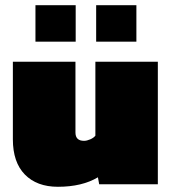

<svg xmlns="http://www.w3.org/2000/svg" viewBox="-20 -713 666 743"><path d="M117.2 -551.8V-692.9H272.9V-551.8ZM352.1 -551.8V-692.9H507.8V-551.8ZM204.1 9.8Q122.6 9.8 76.2 -37.6Q29.8 -85 29.8 -173.8V-474.1H272V-200.2Q272 -168 305.2 -168Q315.9 -168 329.3 -173.8Q342.8 -179.7 349.1 -188V-474.1H590.8V0H363.8L358.9 -26.9Q297.4 9.8 204.1 9.8Z"/></svg>

Font: Kanit Black
Style: Regular
Weight: 900
Designer: Katatrad Team
Foundry: CadsonDemak
Version: Version 1.000;PS 001.000;hotconv 1.0.88;makeotf.lib2.5.64775